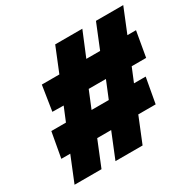

<svg xmlns="http://www.w3.org/2000/svg" viewBox="-154 -862 1034 1024"><g transform="rotate(-30 363.5 -350.0)"><path d="M31 -155H86L23 0H189L252 -155H338L275 0H442L505 -155H612L640 -310H568L603 -395H692L719 -550H666L727 -700H559L498 -550H413L475 -700H308L247 -550H139L115 -396L184 -395L149 -310H59ZM301 -300 344 -405H450L407 -300Z"/></g></svg>

Font: Jost* Black
Style: Italic
Weight: 900
Italic angle: -10°
Version: Version 3.7